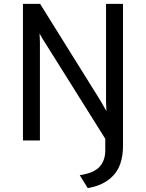

<svg xmlns="http://www.w3.org/2000/svg" viewBox="-20 -720 748 984"><path d="M429.7 244.1Q419.9 227.5 388.7 177.7Q460.9 167 490.2 134.8Q519.5 102.5 519.5 50.8Q519.5 31.2 519.5 -8.8Q442.4 -131.8 210.9 -501Q198.2 -519.5 182.6 -548.8Q184.6 -518.6 184.6 -500Q184.6 -333 184.6 0Q163.1 0 97.7 0Q97.7 -174.8 97.7 -700.2Q120.1 -700.2 185.5 -700.2Q263.7 -575.2 496.1 -202.1Q511.7 -175.8 525.4 -150.4Q523.4 -185.5 523.4 -201.2Q523.4 -367.2 523.4 -700.2Q544.9 -700.2 610.4 -700.2Q610.4 -518.6 610.4 26.4Q610.4 131.8 555.7 184.6Q509.8 230.5 429.7 244.1Z"/></svg>

Font: Overpass
Style: Regular
Weight: 400
Designer: Delve Withrington, Thomas Jockin
Version: Version 3.000;DELV;Overpass; ttfautohint (v1.5)